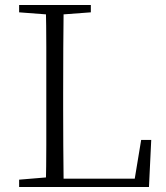

<svg xmlns="http://www.w3.org/2000/svg" viewBox="-20 -743 658 763"><path d="M56 0V-29L188 -40H198V0ZM162 0Q164 -83 164 -165.5Q164 -248 164 -330V-390Q164 -474 164 -557.5Q164 -641 162 -723H233Q232 -641 231.5 -555Q231 -469 231 -369V-313Q231 -244 231.5 -163.5Q232 -83 233 0ZM198 0V-33H542L512 -12L541 -187H581L572 0ZM56 -694V-723H341V-694L207 -684H188Z"/></svg>

Font: Noto Serif HK
Style: Regular
Weight: 200
Designer: Ryoko NISHIZUKA 西塚涼子 (kana & ideographs); Frank Grießhammer (Latin, Greek & Cyrillic); Wenlong ZHANG 张文龙 (bopomofo); San
Foundry: Adobe
Version: Version 2.001;hotconv 1.1.0;makeotfexe 2.6.0